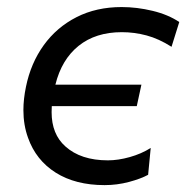

<svg xmlns="http://www.w3.org/2000/svg" viewBox="-20 -528 542 558"><path d="M284 10Q199.5 10 142 -26.2Q84.5 -62.5 61.5 -127.5Q48 -164.5 48 -208Q48 -240 55.5 -276Q69.5 -344.5 107.2 -396.8Q145 -449 202.5 -478.2Q260 -507.5 333.5 -507.5Q378 -507.5 423.5 -496.5Q469 -485.5 501 -464L478.5 -392Q441.5 -415.5 406 -425Q370.5 -434.5 334 -434.5Q258 -434.5 208.5 -394.8Q159 -355 141 -282H391L377.5 -219.5H130.5Q130 -210.5 130 -202Q130 -138 170 -102.5Q215 -62 293.5 -62Q323.5 -62 357.2 -71.5Q391 -81 418 -98L410.5 -20Q389.5 -8.5 354.8 0.8Q320 10 284 10Z"/></svg>

Font: Heraclito
Style: Italic
Weight: 400
Italic angle: -12°
Designer: Kostas Bartsokas (font) & Cristiano Sobral (main changes)
Foundry: Kostas Bartsokas (font) & Cristiano Sobral (main changes)
Version: Version 1.00;July 8, 2020;FontCreator 13.0.0.2655 64-bit